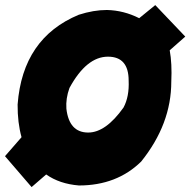

<svg xmlns="http://www.w3.org/2000/svg" viewBox="-79 -740 758 765"><path d="M346.7 -700.2Q414.1 -698.7 475.6 -667.5L539.6 -719.7L659.2 -594.2L597.2 -539.6Q606.9 -486.8 603.5 -414.6Q603.5 -245.6 483.4 -96.2Q386.2 -1 235.4 -1Q158.2 -7.3 105 -44.9L46.9 5.4L-59.1 -117.7L6.8 -193.4Q-9.3 -251 -8.8 -323.7Q11.2 -588.4 234.9 -681.2Q293.9 -700.2 346.7 -700.2ZM185.5 -307.1Q196.3 -211.9 272.5 -211.9Q342.3 -211.9 413.1 -311.5Q436.5 -355 433.6 -418.9Q433.6 -514.2 351.1 -514.2Q265.6 -514.2 197.8 -389.6Q182.6 -347.7 185.5 -307.1Z"/></svg>

Font: Lapsus Pro (theguybrush.com)
Style: Bold
Weight: 700
Designer: Jose Roses
Version: Version 1.00 February 9, 2018, initial release